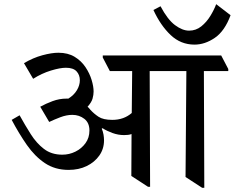

<svg xmlns="http://www.w3.org/2000/svg" viewBox="-20 -886 1126 921"><path d="M309 -71Q244 -71 195.5 -103.5Q147 -136 109 -190.5Q71 -245 36 -311L74 -333Q100 -286 127.5 -242.5Q155 -199 191 -171.5Q227 -144 279 -144Q312 -144 341.5 -158.5Q371 -173 390 -199Q409 -225 409 -260Q409 -297 384.5 -316Q360 -335 327 -335Q299 -335 269 -323.5Q239 -312 216 -301L173 -374Q200 -389 232.5 -401Q265 -413 299 -413H308Q335 -430 349 -453.5Q363 -477 363 -501Q363 -527 347 -544Q331 -561 296 -561Q268 -561 224 -547.5Q180 -534 139 -508L95 -583Q139 -609 183.5 -621Q228 -633 260 -633Q306 -633 338 -613.5Q370 -594 390 -564Q410 -534 419.5 -502.5Q429 -471 429 -447Q429 -431 424 -413Q419 -395 400 -374Q406 -369 413 -360Q430 -341 452.5 -326Q475 -311 519 -311Q574 -311 612 -344L614 -545H507L473 -610V-620H1041L1075 -555V-545H958L960 15H950L870 -37L874 -545H698L700 10H690L610 -42L611 -243Q603 -240 594 -239Q585 -238 575 -238Q547 -238 519.5 -248Q492 -258 472 -271L468 -269Q474 -255 476.5 -240.5Q479 -226 479 -213Q479 -172 456.5 -140Q434 -108 396 -89.5Q358 -71 309 -71ZM716 -838 750 -856Q784 -792 819.5 -765.5Q855 -739 887 -739Q920 -739 945.5 -759.5Q971 -780 989 -809.5Q1007 -839 1017 -866L1086 -813Q1058 -737 1010.5 -704.5Q963 -672 913 -672Q847 -672 798.5 -718Q750 -764 716 -838Z"/></svg>

Font: Tiro Devanagari Hindi
Style: Regular
Weight: 400
Designer: Devanagari: John Hudson & Fiona Ross. Latin: John Hudson.
Foundry: Tiro Typeworks Ltd.
Version: Version 1.52